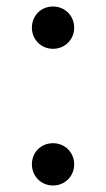

<svg xmlns="http://www.w3.org/2000/svg" viewBox="-20 -560 326 590"><path d="M143 -410C180 -410 208 -439 208 -475C208 -511 180 -540 143 -540C105 -540 78 -511 78 -475C78 -440 105 -410 143 -410ZM143 10C180 10 208 -19 208 -55C208 -91 180 -120 143 -120C105 -120 78 -91 78 -55C78 -20 105 10 143 10Z"/></svg>

Font: Be Vietnam Pro
Style: Regular
Weight: 400
Designer: Lam Bao, Tony Le, Vietanh Nguyen
Foundry: Yellow Type Foundry
Version: Version 1.002